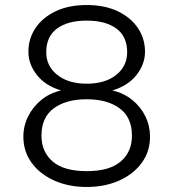

<svg xmlns="http://www.w3.org/2000/svg" viewBox="-20 -732 690 764"><path d="M325 12Q253 12 196 -13.5Q139 -39 106 -84Q73 -129 73 -188Q73 -231 92 -269Q111 -307 144.5 -334.5Q178 -362 223 -372Q160 -391 126.5 -434Q93 -477 93 -526Q93 -578 121 -620Q149 -662 201 -687Q253 -712 325 -712Q397 -712 449 -687Q501 -662 529 -620Q557 -578 557 -526Q557 -477 523.5 -434Q490 -391 427 -372Q472 -362 506 -334.5Q540 -307 558.5 -269Q577 -231 577 -188Q577 -129 544 -84Q511 -39 454 -13.5Q397 12 325 12ZM325 -51Q416 -51 460.5 -89.5Q505 -128 505 -192Q505 -265 456 -301Q407 -337 325 -337Q243 -337 194 -301Q145 -265 145 -192Q145 -128 189.5 -89.5Q234 -51 325 -51ZM325 -399Q399 -399 442.5 -434Q486 -469 486 -524Q486 -587 443 -618.5Q400 -650 325 -650Q250 -650 207 -618.5Q164 -587 164 -524Q164 -469 208 -434Q252 -399 325 -399Z"/></svg>

Font: Host Grotesk Light
Style: Regular
Weight: 300
Designer: Doukan Karapınar
Foundry: Element Type
Version: Version 1.003